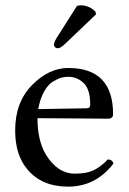

<svg xmlns="http://www.w3.org/2000/svg" viewBox="-20 -693 487 723"><path d="M270 -670.9Q275.9 -672.9 284.2 -672.9Q314.9 -672.9 338.9 -649.9L341.8 -639.2L227.1 -529.8Q208 -510.7 196.8 -511.2Q191.9 -511.2 187.5 -515.1Q183.1 -519 183.1 -523.9Q183.1 -533.7 194.3 -551.8ZM124 -282.2 305.2 -285.2Q320.3 -285.2 319.8 -298.8Q319.8 -356 295.4 -379.9Q271 -403.8 236.8 -403.8Q223.6 -403.8 210.9 -400.4Q198.2 -397 179.7 -386Q161.1 -375 146 -348.1Q130.9 -321.3 124 -282.2ZM386.2 -92.8Q403.3 -91.8 407.2 -77.1Q340.3 9.8 236.8 9.8Q137.7 9.8 84 -54.2Q37.1 -108.4 37.1 -202.1Q37.1 -308.1 100.6 -372.6Q164.1 -437 236.8 -437Q405.8 -437 405.8 -263.2Q405.8 -246.1 387.2 -246.1L121.1 -248Q121.1 -164.1 152.8 -110.8Q196.8 -39.1 262.2 -39.1Q304.2 -39.1 330.8 -51Q357.4 -63 386.2 -92.8Z"/></svg>

Font: Linux Libertine O
Style: Regular
Weight: 400
Designer: Philipp H. Poll
Foundry: Philipp H. Poll
Version: Version 5.3.0